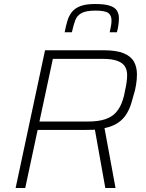

<svg xmlns="http://www.w3.org/2000/svg" viewBox="-20 -939 727 959"><path d="M58 0 205 -688H498Q561 -688 597.5 -673Q634 -658 649 -631Q664 -604 664 -568Q664 -556 663 -542.5Q662 -529 659.5 -515Q657 -501 654 -487Q645 -454 636 -424Q627 -394 611.5 -369Q596 -344 570 -326Q544 -308 502 -299L557 0H506L454 -291Q441 -291 428 -290.5Q415 -290 401 -290H168L106 0ZM177 -332H418Q472 -332 505.5 -343.5Q539 -355 558 -376Q577 -397 588 -425Q599 -453 605 -489Q610 -510 612.5 -529Q615 -548 615 -564Q615 -589 604 -607Q593 -625 566 -635Q539 -645 493 -645H244ZM303 -778Q309 -809 316.5 -834.5Q324 -860 339 -879Q354 -898 381.5 -908.5Q409 -919 455 -919Q503 -919 528.5 -910.5Q554 -902 564 -886Q574 -870 574 -848Q574 -832 571.5 -814.5Q569 -797 564 -778H528Q532 -796 534.5 -810Q537 -824 537 -837Q537 -862 521 -874Q505 -886 457 -886Q411 -886 388 -874Q365 -862 356 -838Q347 -814 339 -778Z"/></svg>

Font: Saira Thin ExtraLight
Style: Italic
Weight: 250
Italic angle: -12°
Version: Version 1.101